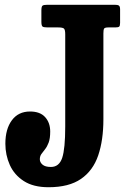

<svg xmlns="http://www.w3.org/2000/svg" viewBox="-20 -770 529 805"><path d="M2.5 -167.5Q2.5 -229 29.8 -265.8Q57 -302.5 106 -302.5Q148 -302.5 169.2 -279Q190.5 -255.5 190.5 -218.5Q190.5 -189.5 184 -172.2Q177.5 -155 168.8 -144.2Q160 -133.5 153.5 -124.2Q147 -115 147 -102Q147 -89.5 158.2 -79.8Q169.5 -70 193.5 -70Q228 -70 240.8 -108.2Q253.5 -146.5 253.5 -240V-626Q253.5 -644.5 248.5 -649.8Q243.5 -655 224.5 -655H179.5Q163 -655 158.2 -658.8Q153.5 -662.5 153.5 -679.5V-725.5Q153.5 -742 158 -746Q162.5 -750 178.5 -750H461Q473 -750 478.2 -746.8Q483.5 -743.5 483.5 -730.5V-674Q483.5 -661.5 479.5 -658.2Q475.5 -655 463 -655H434.5Q419.5 -655 416.5 -650Q413.5 -645 413.5 -630V-270Q413.5 -182.5 391.8 -118.5Q370 -54.5 319.5 -19.8Q269 15 183.5 15Q120 15 80 -10.8Q40 -36.5 21.2 -78.2Q2.5 -120 2.5 -167.5Z"/></svg>

Font: Besley* Condensed
Style: Bold
Weight: 700
Width: 3
Designer: Owen Earl
Foundry: indestructible type*
Version: Version 3.000; ttfautohint (v1.8.3)